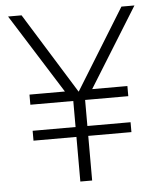

<svg xmlns="http://www.w3.org/2000/svg" viewBox="-51 -749 652 793"><g transform="rotate(-5 274.5 -352.5)"><path d="M250 0V-185H72V-226H250V-334H72V-376H231L224 -368L12 -705H68L275 -371H276L482 -705H536L327 -368L320 -376H478V-334H299V-226H478V-185H299V0Z"/></g></svg>

Font: Nunito Sans 7pt SemiCondensed ExtraLight
Style: Regular
Weight: 250
Width: 4
Designer: Vernon Adams
Foundry: Vernon Adams
Version: Version 3.101;gftools[0.9.27]